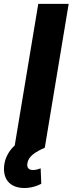

<svg xmlns="http://www.w3.org/2000/svg" viewBox="-55 -747 367 971"><path d="M171.5 0 292.3 -727.3H138.5L19.5 -11.4C-17 21.3 -36.2 67.5 -34.8 110.1C-33.7 170.1 5.7 203.8 68.2 203.8C104.8 203.8 134.9 192.5 153.8 182.5L150.6 104.4C140.6 107.6 127.8 112.9 111.9 112.9C89.1 112.9 79.5 100.1 83.8 77.4C89.1 43.3 124.3 21 171.5 0Z"/></svg>

Font: TID UI
Style: Bold Italic
Weight: 700
Italic angle: -9.39999°
Designer: The TID Project Authors
Foundry: Bakken & Bæck
Version: Version 1.001;hotconv 1.0.109;makeotfexe 2.5.65596